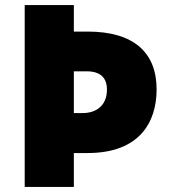

<svg xmlns="http://www.w3.org/2000/svg" viewBox="-20 -734 667 754"><path d="M595 -383C595 -528 505 -610 324 -610H270V-714H77V0H270V-133H324C527 -133 595 -253 595 -383ZM305 -290H270V-454H320C376 -454 400 -427 400 -382C400 -317 355 -290 305 -290Z"/></svg>

Font: Noto Sans Kannada Black
Style: Regular
Weight: 900
Designer: Jelle Bosma - Monotype Design Team
Foundry: Monotype Imaging Inc.
Version: Version 2.005